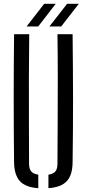

<svg xmlns="http://www.w3.org/2000/svg" viewBox="-20 -979 454 1005"><path d="M53.7 -129.2Q51.7 -298.2 51.7 -464.6Q51.7 -631 53.7 -800H132.9Q131.8 -687.5 131.3 -574.5Q130.8 -461.6 131.4 -348.7Q131.9 -235.7 132.1 -122.8Q132.1 -95.7 142.9 -82.4Q153.7 -69 180.4 -64.6V6Q113.5 1.3 84.2 -30.7Q54.8 -62.7 53.7 -129.2ZM233.5 6V-64.6Q260.1 -69 270.4 -82.4Q280.8 -95.8 280.8 -122.8Q281.4 -235.7 281.9 -348.7Q282.4 -461.6 282.4 -574.5Q282.4 -687.5 280.8 -800H360Q362 -631 362.3 -464.6Q362.5 -298.2 360 -129.2Q359.3 -62.7 329.6 -30.7Q299.8 1.3 233.5 6ZM119.3 -840.6 211.2 -959H271.6L180.1 -840.6ZM238.8 -840.6 331.2 -959H392.4L300.4 -840.6Z"/></svg>

Font: Big Shoulders Stencil Text Thin
Style: Regular
Weight: 100
Designer: Patric King
Foundry: XO Type Co
Version: Version 2.001